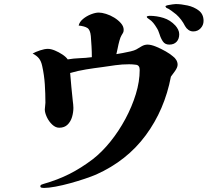

<svg xmlns="http://www.w3.org/2000/svg" viewBox="-20 -848 1040 947"><path d="M856 -529Q856 -516 843.5 -498Q831 -480 823 -470Q792 -307 699 -181Q606 -55 454 13Q433 22 399 33.5Q365 45 327 55.5Q289 66 254 72.5Q219 79 197 79Q194 79 186.5 78Q179 77 179 71Q179 65 185 62.5Q191 60 195 59Q265 39 322.5 10Q380 -19 438 -63Q483 -98 524.5 -149.5Q566 -201 598.5 -261.5Q631 -322 650 -384Q669 -446 669 -503Q669 -526 651.5 -528.5Q634 -531 617 -531Q583 -531 550 -526.5Q517 -522 484 -517Q444 -512 404 -505.5Q364 -499 326 -488Q329 -454 332 -419Q335 -384 339 -350Q340 -342 341 -333Q342 -324 342 -316Q342 -294 335.5 -271.5Q329 -249 313.5 -233.5Q298 -218 272 -218Q254 -218 237.5 -233.5Q221 -249 211 -270.5Q201 -292 201 -308Q201 -316 202.5 -324.5Q204 -333 204 -341Q204 -387 201 -432.5Q198 -478 188 -523Q183 -546 172.5 -559.5Q162 -573 141 -584Q155 -592 177.5 -599.5Q200 -607 216 -607Q231 -607 250.5 -599Q270 -591 288 -579Q306 -567 314 -555Q343 -560 373 -561Q403 -562 433 -566Q433 -592 431.5 -618.5Q430 -645 428 -670Q425 -701 411 -710Q397 -719 368 -722Q372 -740 389.5 -754.5Q407 -769 429 -777.5Q451 -786 467 -786Q482 -786 503 -779.5Q524 -773 543.5 -761Q563 -749 576.5 -733.5Q590 -718 590 -701Q590 -692 587 -686.5Q584 -681 579 -673Q574 -665 569 -647Q564 -629 560.5 -610.5Q557 -592 554 -581Q566 -583 585.5 -586.5Q605 -590 624 -594.5Q643 -599 652 -604Q665 -612 679 -620Q693 -628 708 -628Q725 -628 749.5 -618Q774 -608 797.5 -594.5Q821 -581 833 -570Q843 -563 849.5 -552Q856 -541 856 -529ZM864 -679Q864 -656 851 -642Q838 -628 815 -628Q794 -628 783.5 -643.5Q773 -659 767 -679Q761 -699 752 -712Q745 -724 736 -735Q727 -746 716 -753Q714 -755 709 -758Q704 -761 704 -765Q704 -768 710 -769Q716 -770 718 -770Q753 -770 786.5 -759.5Q820 -749 845 -722Q853 -713 858.5 -702Q864 -691 864 -679ZM984 -745Q984 -724 969.5 -708.5Q955 -693 933 -693Q920 -693 909.5 -700.5Q899 -708 893 -719Q876 -753 849 -777Q842 -783 825.5 -795Q809 -807 801 -809Q800 -811 798 -813Q796 -815 796 -816Q796 -820 807.5 -822.5Q819 -825 831.5 -826.5Q844 -828 847 -828Q873 -828 905 -821Q937 -814 960.5 -796Q984 -778 984 -745Z"/></svg>

Font: Kaisei Tokumin ExtraBold
Style: Regular
Weight: 800
Designer: Font-Kai, 金井和夫
Foundry: KAZUO KANAI
Version: Version 5.003